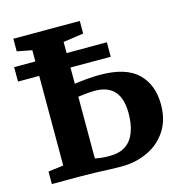

<svg xmlns="http://www.w3.org/2000/svg" viewBox="-110 -844 905 949"><g transform="rotate(-15 343.0 -369.0)"><path d="M394.5 5.5Q365.5 5.5 332 4Q298.5 2.5 262.2 1.2Q226 0 187.5 0H40.5V-64L118.5 -74V-664L42.5 -678.5V-743H382.5V-678.5L278.5 -663.5V-449.5Q302 -453 338.5 -456.5Q375 -460 408.5 -460Q541.5 -460 602.5 -400.8Q663.5 -341.5 663.5 -240.5Q663.5 -162.5 627.8 -107.5Q592 -52.5 530.8 -23.5Q469.5 5.5 394.5 5.5ZM352.5 -60Q403.5 -60 435.2 -81.5Q467 -103 482.2 -143.8Q497.5 -184.5 497.5 -240Q497.5 -316 464.2 -353.2Q431 -390.5 364 -390.5Q345.5 -390.5 320 -388Q294.5 -385.5 278.5 -383V-67.5Q293 -64 311.2 -62Q329.5 -60 352.5 -60ZM484.5 -606.5V-532.5H10V-606.5Z"/></g></svg>

Font: Merriweather ExtraBold
Style: Regular
Weight: 800
Version: Version 2.100